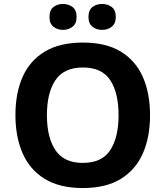

<svg xmlns="http://www.w3.org/2000/svg" viewBox="-20 -940 836 970"><path d="M738 -358Q738 -247 701.5 -164.5Q665 -82 590 -36Q515 10 398 10Q282 10 206.5 -36Q131 -82 94.5 -165Q58 -248 58 -359Q58 -470 94.5 -552Q131 -634 206.5 -679.5Q282 -725 399 -725Q515 -725 590 -679.5Q665 -634 701.5 -551.5Q738 -469 738 -358ZM217 -358Q217 -246 260 -181.5Q303 -117 398 -117Q495 -117 537 -181.5Q579 -246 579 -358Q579 -471 537 -535Q495 -599 399 -599Q303 -599 260 -535Q217 -471 217 -358ZM230 -854Q230 -889 250 -904.5Q270 -920 298 -920Q326 -920 346.5 -904.5Q367 -889 367 -854Q367 -821 346.5 -805Q326 -789 298 -789Q270 -789 250 -805Q230 -821 230 -854ZM427 -854Q427 -889 447 -904.5Q467 -920 496 -920Q524 -920 544.5 -904.5Q565 -889 565 -854Q565 -821 544.5 -805Q524 -789 496 -789Q467 -789 447 -805Q427 -821 427 -854Z"/></svg>

Font: Noto IKEA Simplified Chinese
Style: Bold
Weight: 700
Designer: Monotype Design Team
Foundry: Monotype Imaging Inc.
Version: Version 1.100